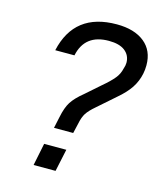

<svg xmlns="http://www.w3.org/2000/svg" viewBox="-107 -777 712 854"><g transform="rotate(15 249.5 -350.0)"><path d="M185.1 -235.8Q194.3 -281.2 210.4 -306.6Q227.5 -333.5 265.1 -363.8L331.1 -421.9Q363.8 -449.2 382.3 -471.7Q398.9 -491.7 404.8 -518.1Q410.2 -533.2 410.2 -545.9Q410.2 -580.1 383.8 -600.6Q358.4 -620.1 310.1 -620.1Q199.7 -620.1 178.2 -518.1H89.8Q130.4 -700.2 325.2 -700.2Q406.7 -700.2 453.1 -662.6Q499 -625.5 499 -558.1Q499 -537.1 495.1 -519Q487.8 -482.9 467.3 -451.7Q446.8 -420.9 409.2 -389.2L329.1 -318.8Q302.7 -296.4 290.5 -277.8Q278.8 -259.3 272.9 -229L262.2 -183.1H173.8ZM149.9 -103H252L230 0H128.9Z"/></g></svg>

Font: D-DIN Exp
Style: DINExp-Italic
Weight: 400
Width: 7
Italic angle: -12°
Designer: Charles Nix
Foundry: Datto Inc.
Version: Version 1.00